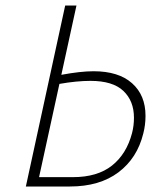

<svg xmlns="http://www.w3.org/2000/svg" viewBox="-20 -678 606 698"><path d="M509 -257Q509 -224 501 -193Q479 -103 410.5 -51.5Q342 0 234 0H74L217 -658H258L203 -406Q273 -419 320 -419Q411 -419 460 -375.5Q509 -332 509 -257ZM467 -250Q467 -311 428.5 -347.5Q390 -384 309 -384Q259 -384 196 -373L122 -34H245Q334 -34 387 -76Q440 -118 460 -194Q467 -221 467 -250Z"/></svg>

Font: Ysabeau Light
Style: Italic
Weight: 300
Italic angle: -12°
Designer: Christian Thalmann (Catharsis Fonts)
Version: Version 0.003